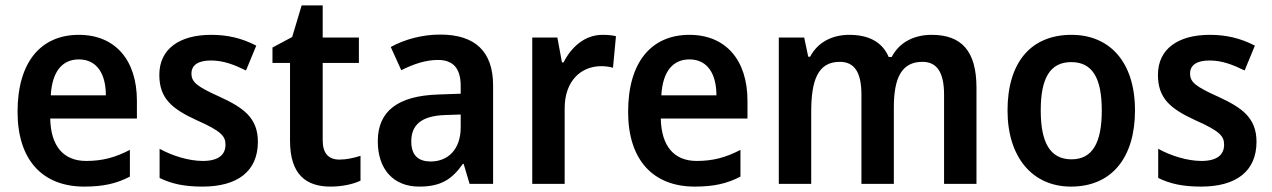

<svg xmlns="http://www.w3.org/2000/svg" viewBox="-20 -681 4709 711"><path d="M272 -552C132 -552 45 -452 45 -267C45 -89 137 10 292 10C362 10 411 -1 461 -27V-126C407 -98 360 -85 299 -85C215 -85 168 -140 166 -242H487V-308C487 -458 407 -552 272 -552ZM272 -461C340 -461 372 -406 372 -328H168C173 -418 212 -461 272 -461Z M935 -156C935 -246 879 -283 795 -322C708 -361 689 -377 689 -409C689 -440 714 -457 761 -457C808 -457 848 -441 891 -420L929 -512C875 -540 822 -552 762 -552C645 -552 570 -500 570 -404C570 -316 617 -278 708 -236C801 -195 815 -176 815 -145C815 -108 789 -85 731 -85C678 -85 616 -105 571 -130V-22C616 0 663 10 730 10C860 10 935 -47 935 -156Z M1237 -90C1197 -90 1175 -113 1175 -161V-448H1309V-542H1175V-661H1097L1062 -544L989 -505V-448H1054V-160C1054 -34 1114 10 1204 10C1247 10 1288 1 1315 -12V-104C1290 -96 1263 -90 1237 -90Z M1610 -553C1543 -553 1478 -535 1427 -507L1466 -421C1512 -444 1556 -459 1602 -459C1657 -459 1686 -429 1686 -363V-334L1602 -331C1454 -326 1379 -270 1379 -158C1379 -53 1438 10 1532 10C1612 10 1653 -16 1694 -74H1697L1719 0H1806V-364C1806 -491 1739 -553 1610 -553ZM1629 -255 1686 -257V-209C1686 -128 1639 -83 1575 -83C1531 -83 1503 -104 1503 -157C1503 -216 1537 -252 1629 -255Z M2211 -552C2145 -552 2095 -506 2067 -450H2061L2044 -542H1951V0H2071V-280C2071 -381 2131 -436 2207 -436C2219 -436 2239 -434 2250 -430L2261 -547C2246 -551 2226 -552 2211 -552Z M2533 -552C2393 -552 2306 -452 2306 -267C2306 -89 2398 10 2553 10C2623 10 2672 -1 2722 -27V-126C2668 -98 2621 -85 2560 -85C2476 -85 2429 -140 2427 -242H2748V-308C2748 -458 2668 -552 2533 -552ZM2533 -461C2601 -461 2633 -406 2633 -328H2429C2434 -418 2473 -461 2533 -461Z M3430 -552C3368 -552 3312 -527 3282 -470H3271C3248 -524 3199 -552 3125 -552C3066 -552 3010 -528 2980 -471H2973L2958 -542H2864V0H2984V-266C2984 -385 3009 -452 3090 -452C3145 -452 3170 -412 3170 -330V0H3290V-283C3290 -393 3319 -452 3396 -452C3451 -452 3476 -411 3476 -330V0H3596V-356C3596 -492 3541 -552 3430 -552Z M4183 -272C4183 -453 4088 -552 3948 -552C3796 -552 3711 -448 3711 -272C3711 -99 3803 10 3946 10C4099 10 4183 -100 4183 -272ZM3834 -272C3834 -391 3868 -451 3947 -451C4026 -451 4060 -391 4060 -272C4060 -153 4026 -91 3948 -91C3868 -91 3834 -154 3834 -272Z M4633 -156C4633 -246 4577 -283 4493 -322C4406 -361 4387 -377 4387 -409C4387 -440 4412 -457 4459 -457C4506 -457 4546 -441 4589 -420L4627 -512C4573 -540 4520 -552 4460 -552C4343 -552 4268 -500 4268 -404C4268 -316 4315 -278 4406 -236C4499 -195 4513 -176 4513 -145C4513 -108 4487 -85 4429 -85C4376 -85 4314 -105 4269 -130V-22C4314 0 4361 10 4428 10C4558 10 4633 -47 4633 -156Z"/></svg>

Font: Noto Sans Gujarati UI SemiCondensed SemiBold
Style: Regular
Weight: 600
Width: 4
Designer: Jelle Bosma - Monotype Design Team, Universal Thirst
Foundry: Monotype Imaging Inc.
Version: Version 2.106